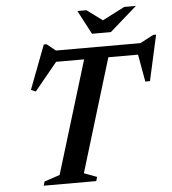

<svg xmlns="http://www.w3.org/2000/svg" viewBox="-58 -911 865 963"><g transform="rotate(-5 375.0 -429.0)"><path d="M393.5 -20.5 387.5 0H123L129 -20.5L207 -46.5L380 -613.5H239L124.5 -474L101 -484.5L185 -705.5H199L243 -670H668L736 -705.5H750.5L699.5 -476H676L651.5 -613.5H502L329 -44.5ZM662 -858 525.5 -738H430.5L367.5 -858H413L491 -800.5L603.5 -858Z"/></g></svg>

Font: Newsreader Text SemiBold
Style: Italic
Weight: 600
Italic angle: -17°
Designer: Hugues Gentile
Foundry: Production Type
Version: Version 1.001